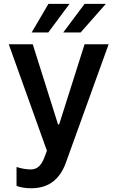

<svg xmlns="http://www.w3.org/2000/svg" viewBox="-20 -776 611 1000"><path d="M142 204.5C236.2 204.5 293 155.9 323.9 69.2L545.8 -545.5H420.5L288 -127.8H282.3L150.6 -545.5H25.6L224.4 9.2L212 41.9C194.2 89.8 171.5 106.2 139.9 106.5C125.7 106.9 94.5 103.3 66.1 93.8V191.8C81.3 198.5 108.7 204.5 142 204.5ZM144.9 -606.9H231.5L342 -755.7H232.2ZM309.3 -606.9H399.9L531.2 -755.7H420.5Z"/></svg>

Font: Magic Ui Pro Semi Bold
Style: Regular
Weight: 600
Designer: Stefan Endress, Andreas Faust
Version: Version 1.000;FEAKit 1.0